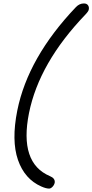

<svg xmlns="http://www.w3.org/2000/svg" viewBox="-20 -831 535 1112"><path d="M264.2 261.2Q246.6 261.2 219.2 249Q122.6 206.5 84 95Q45.4 -16.6 80.1 -190.9Q142.1 -498.5 419.9 -790Q439.9 -811 465.8 -811Q482.4 -811 489.7 -800.5Q497.1 -790 494.1 -775.9Q493.2 -766.1 474.1 -746.1Q206.5 -467.3 147.9 -175.8Q90.3 113.3 269 189Q300.3 201.7 296.9 227.1Q293.9 240.7 283.9 251Q273.9 261.2 264.2 261.2Z"/></svg>

Font: Shantell Sans Irregular
Style: Italic
Weight: 300
Italic angle: -11.31°
Designer: Stephen Nixon, Anya Danilova, Shantell Martin
Foundry: Arrow Type
Version: Version 1.006;[9816181b4]